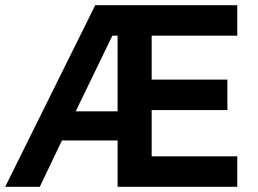

<svg xmlns="http://www.w3.org/2000/svg" viewBox="-20 -718 990 738"><path d="M432 -178H218L133 0H0L346 -698H892V-581H563V-412H854V-295H563V-117H892V0H432ZM412 -581 271 -290H432V-581Z"/></svg>

Font: IBM Plex Sans SmBld
Style: Regular
Weight: 600
Designer: Mike Abbink, Paul van der Laan, Pieter van Rosmalen
Foundry: Bold Monday
Version: Version 3.005